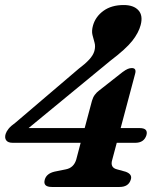

<svg xmlns="http://www.w3.org/2000/svg" viewBox="-22 -743 631 763"><path d="M343.5 -342.5Q347.5 -356.5 354.8 -366.2Q362 -376 371.5 -383L465 -456.5Q478 -466 486 -469.2Q494 -472.5 502 -472.5Q522 -472.5 514.5 -448L457.5 -234H533Q567.5 -234 560 -206Q550.5 -175.5 515.5 -175.5H442L424 -108Q414.5 -77 443 -70L477.5 -60.5Q504.5 -50.5 498 -30Q489.5 0 453 0H184Q147.5 0 156 -29.5Q163 -53.5 195 -61L239.5 -70Q271 -76 281 -109L298.5 -175.5H28.5Q10 -175.5 2.8 -185.2Q-4.5 -195 0.5 -211Q3.5 -220.5 12 -231.2Q20.5 -242 40 -256L291 -470Q316.5 -489 332.2 -506Q348 -523 353 -540Q358 -558.5 353.8 -573.2Q349.5 -588 345.5 -604Q341.5 -620 347.5 -641.5Q357.5 -677 389.2 -700Q421 -723 469.5 -723Q509 -723 528 -702.2Q547 -681.5 537 -643.5Q529 -613 503.8 -580.8Q478.5 -548.5 416.5 -501.5L91.5 -234H314.5Z"/></svg>

Font: Fraunces 9pt S050 SemiBold
Style: Italic
Weight: 600
Italic angle: -16°
Version: Version 1.000; ttfautohint (v1.8.3)